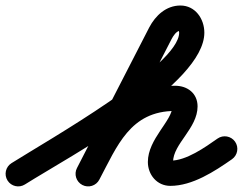

<svg xmlns="http://www.w3.org/2000/svg" viewBox="-63 -609 868 686"><path d="M-36.1 35.9C-22.9 57 4.9 63.3 25.9 50.1C191 -53.7 667.1 -306.8 667.1 -492.3C667.1 -541.7 634.7 -589.3 581.6 -589.3C530.8 -589.3 492.7 -553.8 470.2 -511C470.2 -511 470.1 -510.9 470.1 -510.8C470 -510.7 470 -510.6 470 -510.6C384 -343.2 298 -175.9 212 -8.6C200.6 13.5 209.3 40.7 231.4 52C253.5 63.4 280.7 54.7 292 32.6C292 32.6 292 32.6 292 32.6C378 -134.8 464 -302.1 550 -469.4C550 -469.4 550 -469.3 549.9 -469.2C549.9 -469.1 549.8 -469 549.8 -469C555.4 -479.6 567.1 -499.3 581.6 -499.3C582.2 -499.3 580.3 -499.4 579.6 -499.5C578.4 -499.7 577.2 -500.1 576.2 -500.9C575.2 -501.8 577.1 -494.2 577.1 -492.3C577.1 -373.3 109.7 -108.9 -21.9 -26.1C-43 -12.9 -49.3 14.9 -36.1 35.9ZM291.7 33.2C291.7 33.2 291.7 33.2 291.7 33.2C355.4 -86.3 401.7 -212.6 562.8 -212.6C570.1 -212.6 558.1 -216 554.7 -222.8C554.1 -224 553.7 -225.2 553.3 -226.5C553.1 -227.3 552.9 -229.8 552.9 -228.9C552.9 -177.7 465.3 -112.6 465.3 -30.3C465.3 15.4 497.9 55.1 545.5 55.1C624.5 55.1 703.6 3.4 765.8 -40.1C786.2 -54.4 791.1 -82.5 776.9 -102.8C762.6 -123.2 734.5 -128.1 714.2 -113.9C714.2 -113.9 714.2 -113.9 714.2 -113.9C669.7 -82.7 602.9 -34.9 545.5 -34.9C545.6 -34.9 545.8 -34.9 545.9 -34.9C546.2 -34.8 546.5 -34.8 546.8 -34.8C547.7 -34.6 548.5 -34.3 549.3 -34C552.8 -32.5 555.3 -27.1 555.3 -30.3C555.3 -94.9 642.9 -150.4 642.9 -228.9C642.9 -275.6 606.7 -302.6 562.8 -302.6C360.5 -302.6 293.6 -161.6 212.3 -9.2C200.6 12.7 208.9 40 230.8 51.7C252.7 63.4 280 55.1 291.7 33.2Z"/></svg>

Font: FRB American Cursive Guidelines Black
Style: Bold Italic
Weight: 900
Italic angle: -25°
Version: Version 2.0;Modular Font Editor K font №1